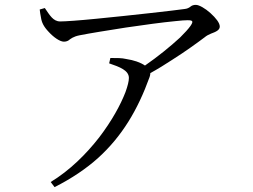

<svg xmlns="http://www.w3.org/2000/svg" viewBox="-20 -727 1040 788"><path d="M143 -688 164 -694C184 -665 198 -639 227 -639C248 -639 305 -643 375 -650C445 -657 524 -665 594 -673C664 -681 718 -687 737 -690C748 -691 756 -695 762 -700C768 -705 775 -707 784 -707C797 -707 822 -693 844 -673C866 -653 882 -633 882 -618C882 -603 865 -596 846 -589C836 -585 827 -580 820 -574C792 -553 743 -517 686 -481C657 -462 628 -444 597 -427C597 -422 596 -417 594 -411C545 -275 480 -167 383 -79C334 -35 275 5 204 41L188 20C267 -28 334 -95 387 -163C439 -231 475 -297 495 -349C504 -374 509 -394 509 -407C509 -438 472 -452 428 -467L433 -489C462 -489 480 -489 497 -485C530 -480 556 -471 575 -458C627 -494 679 -536 719 -573C738 -592 753 -608 762 -621C775 -640 771 -644 750 -644C741 -644 723 -643 697 -640C645 -635 572 -625 497 -614C421 -602 351 -591 306 -582C281 -577 270 -568 261 -561C256 -558 250 -556 242 -556C226 -556 200 -574 180 -596C159 -618 151 -635 148 -656C146 -666 144 -677 143 -688Z"/></svg>

Font: CJK Symbols
Style: Regular
Weight: 400
Designer: Ryoko NISHIZUKA 西塚涼子 (kana & ideographs); Frank Grießhammer (serif-style Latin); Paul D. Hunt (sans serif–style Latin); 
Foundry: Unicode
Version: Version 2.000;hotconv 1.1.0;makeotfexe 2.6.0